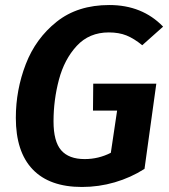

<svg xmlns="http://www.w3.org/2000/svg" viewBox="-20 -728 672 764"><path d="M629 -622 546 -548Q513 -575 483 -587Q453 -599 413 -599Q335 -599 285.5 -545.5Q236 -492 214.5 -411Q193 -330 193 -245Q193 -165 223.5 -130Q254 -95 317 -95Q372 -95 421 -120L446 -288H350L351 -395H602L555 -56Q500 -21 436.5 -2.5Q373 16 306 16Q177 16 110 -54Q43 -124 43 -259Q43 -370 82.5 -472.5Q122 -575 205.5 -641.5Q289 -708 415 -708Q546 -708 629 -622Z"/></svg>

Font: Fira Sans SemiBold
Style: Italic
Weight: 600
Italic angle: -8°
Designer: bBox Type GmbH & Carrois Corporate GbR & Edenspiekermann AG
Foundry: bBox Type GmbH & Carrois Corporate GbR & Edenspiekermann AG
Version: Version 4.301